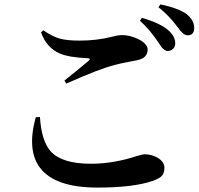

<svg xmlns="http://www.w3.org/2000/svg" viewBox="-20 -834 900 870"><path d="M422 16Q229 16 161 -74Q101 -154 142 -303L161 -304Q168 -193 211 -147Q262 -92 392 -92Q492 -92 597 -126Q626 -135 634 -135Q665 -135 693 -120Q725 -101 725 -74Q725 -51 714.5 -38.5Q704 -26 674 -15Q586 16 422 16ZM280 -455 272 -469Q322 -508 382 -559Q393 -569 378 -570Q291 -574 250 -592Q191 -618 166 -687L176 -697Q216 -669 251 -659Q284 -650 341 -650Q418 -650 485 -667Q516 -675 533 -675Q570 -675 608 -656Q649 -635 649 -609Q649 -571 601 -561Q593 -559 575 -556Q526 -547 501 -540Q432 -523 280 -455ZM739 -603Q720 -604 698 -641Q697 -643 694 -647Q655 -704 614 -740L623 -753Q711 -728 747 -693Q774 -667 774 -638Q774 -623 764.5 -613Q755 -603 739 -603ZM830 -674Q819 -674 809 -683Q802 -688 788 -707Q785 -711 783 -713Q781 -715 778 -720Q742 -767 698 -801L707 -814Q791 -797 828 -768Q860 -741 860 -707.5Q860 -674 830 -674Z"/></svg>

Font: GenRyuMin TW B
Style: Regular
Weight: 700
Version: Version 1.501;PS 1;hotconv 16.6.51;makeotf.lib2.5.65220